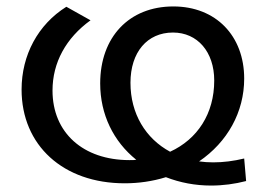

<svg xmlns="http://www.w3.org/2000/svg" viewBox="-20 -561 846 596"><path d="M47 -283C47 -110 176 8 367 8C410 8 453 2 495 -11C539 6 586 15 635 15C673 15 709 10 744 1L738 -69C705 -61 673 -57 642 -57C627 -57 612 -58 598 -60C686 -120 738 -213 738 -317C738 -450 650 -541 518 -541C381 -541 291 -446 291 -302C291 -206 332 -122 403 -65C398 -64 391 -64 382 -64C238 -64 143 -149 143 -280C143 -367 185 -443 261 -498L186 -540C98 -485 47 -390 47 -283ZM517 -460C593 -460 645 -400 645 -311C645 -208 593 -129 508 -90C432 -131 385 -208 385 -304C385 -399 437 -460 517 -460Z"/></svg>

Font: Malon Grotesk Med
Style: Regular
Weight: 500
Designer: Julieta Ulanovsky
Foundry: Julieta Ulanovsky
Version: Version 7.200